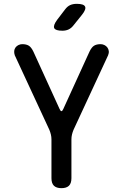

<svg xmlns="http://www.w3.org/2000/svg" viewBox="-20 -970 640 1000"><path d="M300 10Q274 10 261 -2.5Q248 -15 248 -42V-244Q248 -257 245 -269.5Q242 -282 237 -294L57 -682Q53 -694 54 -704.5Q55 -715 61 -723Q67 -731 76.5 -735.5Q86 -740 96 -740Q117 -740 130 -732Q143 -724 154 -701L290 -403Q295 -391 300 -391Q305 -391 310 -403L446 -701Q457 -724 470 -732Q483 -740 504 -740Q514 -740 523.5 -735.5Q533 -731 539 -723Q545 -715 546.5 -704.5Q548 -694 543 -682L363 -294Q358 -282 355 -269.5Q352 -257 352 -244V-42Q352 -15 339 -2.5Q326 10 300 10ZM305 -810Q269 -810 262.5 -823.5Q256 -837 277 -866L319 -921Q331 -937 345.5 -943.5Q360 -950 380 -950Q416 -950 423 -936Q430 -922 407 -893L362 -837Q351 -823 337 -816.5Q323 -810 305 -810Z"/></svg>

Font: Maple Mono NL Medium
Style: Regular
Weight: 500
Monospace: yes
Designer: subframe7536
Version: Version 7.000